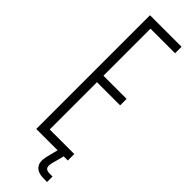

<svg xmlns="http://www.w3.org/2000/svg" viewBox="-316 -803 955 955"><g transform="rotate(45 161.0 -326.0)"><path d="M67.5 0V-800H289.5V-754.5H116.5V-423.5H279.5V-378H116.5V-45.5H289.5V0ZM292 148.5H270Q227 148.5 209.5 127Q192 105.5 201.5 64L217.5 0H260.5L243.5 64Q237.5 88.5 243.8 99.2Q250 110 271 110H292Z"/></g></svg>

Font: Big Shoulders Text Thin ExtraLight
Style: Regular
Weight: 250
Version: Version 2.002